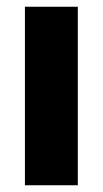

<svg xmlns="http://www.w3.org/2000/svg" viewBox="-20 -550 305 570"><path d="M211 0H54V-530H211Z"/></svg>

Font: Tanohe Sans
Style: Bold
Weight: 700
Designer: Village Type and Design LLC & Cristiano Sobral
Foundry: Cooper Hewitt Smithsonian Design Museum
Version: Version 1.00;September 29, 2021;FontCreator 13.0.0.2655 64-b